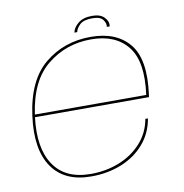

<svg xmlns="http://www.w3.org/2000/svg" viewBox="-78 -758 800 836"><g transform="rotate(-10 322.0 -340.0)"><path d="M259.5 4.5Q141.5 4.5 87 -74.2Q32.5 -153 51.5 -298Q72 -454 157.5 -524.2Q243 -594.5 361 -594.5Q475 -594.5 531.8 -525Q588.5 -455.5 567.5 -302Q566.5 -295 566 -292H62Q45.5 -157.5 95.5 -83Q146 -6.5 259.5 -6.5Q327.5 -6.5 386 -30Q444.5 -53.5 484 -97.5Q523.5 -141.5 534 -201.5H545.5Q534.5 -137 494.2 -90.8Q454 -44.5 393.2 -20Q332.5 4.5 259.5 4.5ZM63.5 -303.5H556Q575.5 -449 522.5 -515.5Q469 -583.5 361 -583.5Q249.5 -583.5 166.5 -516Q84.5 -450 63.5 -303.5ZM384 -683.5Q419.5 -683.5 437.2 -665Q455 -646.5 451 -625H438.5Q441.5 -640 429.5 -656.5Q417.5 -673 382 -673Q343.5 -673 326.8 -656.8Q310 -640.5 307.5 -625H295Q299 -646.5 321.2 -665Q343.5 -683.5 384 -683.5Z"/></g></svg>

Font: Anybody ExtraExpanded Thin
Style: Italic
Weight: 100
Width: 8
Italic angle: -10°
Designer: Tyler Finck
Foundry: Etcetera Type Company
Version: Version 1.010; ttfautohint (v1.8.3) -l 8 -r 50 -G 200 -x 14 